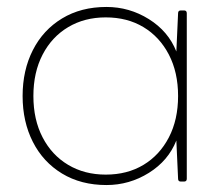

<svg xmlns="http://www.w3.org/2000/svg" viewBox="-20 -522 645 552"><path d="M286 10Q213 10 158.5 -23Q104 -56 74.5 -114Q45 -172 45 -246Q45 -320 74.5 -378Q104 -436 158.5 -469Q213 -502 286 -502Q352 -502 408 -467Q464 -432 487 -374L492 -484Q492 -492 500 -492H509Q517 -492 517 -484V-8Q517 0 509 0H500Q492 0 492 -8L487 -118Q464 -60 408 -25Q352 10 286 10ZM284 -20Q346 -20 392.5 -48Q439 -76 465.5 -127Q492 -178 492 -246Q492 -314 465.5 -365Q439 -416 392.5 -444Q346 -472 284 -472Q223 -472 176 -444Q129 -416 102.5 -365Q76 -314 76 -246Q76 -178 102.5 -127Q129 -76 176 -48Q223 -20 284 -20Z"/></svg>

Font: LINE Seed Sans App Thin
Style: Regular
Weight: 250
Designer: LINE VX Design & Dalton Maag Ltd & Sandoll Inc
Foundry: Dalton Maag Ltd
Version: Version 1.003